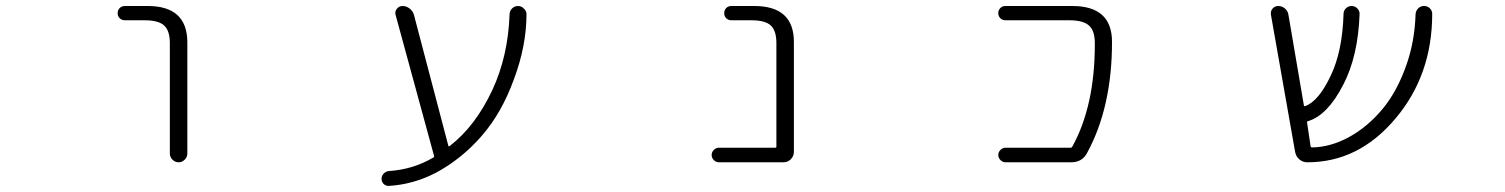

<svg xmlns="http://www.w3.org/2000/svg" viewBox="-20 -565 5040 643"><path d="M398.4 -497.1Q387.7 -497.1 380.9 -503.9Q374 -510.7 374 -521Q374 -531.2 380.9 -538.1Q387.7 -544.9 398.4 -544.9H474.6Q606.4 -544.9 607.4 -424.8V-50.8Q607.4 -39.1 598.6 -30.3Q589.8 -21.5 578.1 -21.5Q566.4 -21.5 557.6 -30.3Q548.8 -39.1 548.8 -50.8V-420.9Q548.8 -461.9 529.8 -479.5Q510.7 -497.1 464.8 -497.1Z M1481.4 -77.1Q1482.4 -73.2 1486.3 -76.2Q1572.3 -142.6 1628.9 -263.7Q1681.6 -377 1686.5 -516.6Q1686.5 -528.3 1694.8 -536.6Q1703.1 -544.9 1714.8 -544.9Q1726.6 -544.9 1734.4 -536.1Q1743.2 -528.3 1743.2 -517.6Q1743.2 -412.1 1701.2 -299.8Q1660.2 -186.5 1592.8 -109.4Q1525.4 -32.2 1439.5 13.7Q1364.3 52.7 1282.2 57.6Q1282.2 57.6 1281.2 57.6Q1271.5 57.6 1264.6 50.8Q1257.8 43.9 1257.8 33.7Q1257.8 23.4 1265.1 16.1Q1272.5 8.8 1282.2 7.8Q1362.3 2.9 1430.7 -37.1Q1434.6 -39.1 1433.6 -43L1304.7 -515.6Q1301.8 -526.4 1309.1 -535.6Q1316.4 -544.9 1328.1 -544.9Q1340.8 -544.9 1351.6 -536.6Q1362.3 -528.3 1366.2 -515.6Z M2580.1 -420.9Q2580.1 -461.9 2561.5 -479.5Q2543 -497.1 2496.1 -497.1H2429.7Q2418.9 -497.1 2412.1 -503.9Q2405.3 -510.7 2405.3 -521Q2405.3 -531.2 2412.1 -538.1Q2418.9 -544.9 2429.7 -544.9H2505.9Q2638.7 -544.9 2638.7 -424.8V-56.6Q2638.7 -42 2628.4 -31.7Q2618.2 -21.5 2603.5 -21.5H2387.7Q2377.9 -21.5 2370.6 -28.8Q2363.3 -36.1 2363.3 -45.9Q2363.3 -55.7 2370.6 -63Q2377.9 -70.3 2387.7 -70.3H2576.2Q2580.1 -70.3 2580.1 -74.2Z M3571.3 -544.9Q3704.1 -544.9 3704.1 -424.8Q3704.1 -205.1 3620.1 -51.8Q3603.5 -21.5 3567.4 -21.5H3347.7Q3337.9 -21.5 3330.6 -28.8Q3323.2 -36.1 3323.2 -45.9Q3323.2 -55.7 3330.6 -63Q3337.9 -70.3 3347.7 -70.3H3565.4Q3569.3 -70.3 3571.3 -74.2Q3646.5 -210.9 3646.5 -416Q3646.5 -418 3646.5 -420.9Q3646.5 -461.9 3627 -479.5Q3607.4 -497.1 3561.5 -497.1H3346.7Q3336.9 -497.1 3330.1 -503.9Q3323.2 -510.7 3323.2 -521Q3323.2 -531.2 3330.1 -538.1Q3336.9 -544.9 3346.7 -544.9Z M4768.6 -537.1Q4776.4 -529.3 4776.4 -518.6Q4776.4 -313.5 4653.3 -168Q4530.3 -21.5 4358.4 -21.5Q4342.8 -21.5 4331.5 -31.2Q4320.3 -41 4317.4 -55.7L4236.3 -515.6Q4234.4 -527.3 4241.7 -536.1Q4249 -544.9 4260.7 -544.9Q4273.4 -544.9 4283.2 -536.6Q4293 -528.3 4294.9 -515.6L4346.7 -211.9Q4347.7 -208 4351.6 -210Q4396.5 -226.6 4436.5 -311.5Q4475.6 -392.6 4479.5 -518.6Q4479.5 -529.3 4487.3 -537.1Q4495.1 -544.9 4506.3 -544.9Q4517.6 -544.9 4525.4 -537.1Q4533.2 -529.3 4533.2 -518.6Q4528.3 -377 4478.5 -281.2Q4425.8 -178.7 4360.4 -159.2Q4356.4 -158.2 4357.4 -154.3L4369.1 -75.2Q4370.1 -71.3 4375 -71.3Q4435.5 -72.3 4497.1 -105.5Q4559.6 -139.6 4609.4 -199.2Q4659.2 -258.8 4690.4 -348.6Q4717.8 -426.8 4720.7 -517.6Q4721.7 -529.3 4729.5 -537.1Q4737.3 -544.9 4749 -544.9Q4760.7 -544.9 4768.6 -537.1Z"/></svg>

Font: Gen Jyuu Gothic L Monospace Light
Style: Regular
Weight: 300
Designer: [Source Han Sans]
Ryoko NISHIZUKA  (kana & ideographs); Paul D. Hunt (Latin, Greek & Cyrillic); Wenlong ZHANG  (bopomofo
Version: Version 1.002.20150607